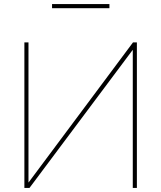

<svg xmlns="http://www.w3.org/2000/svg" viewBox="-20 -917 787 937"><path d="M234 -877V-897H514V-877ZM99 0V-710H119V-26L629 -710H648V0H628V-674L124 0Z"/></svg>

Font: Raleway-v4020 Thin
Style: Regular
Weight: 250
Designer: Matt McInerney, Pablo Impallari, Rodrigo Fuenzalida
Foundry: Matt McInerney, Pablo Impallari, Rodrigo Fuenzalida
Version: Version 4.020;PS 004.020;hotconv 1.0.88;makeotf.lib2.5.64775